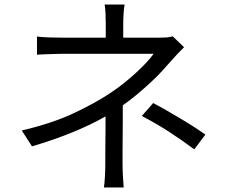

<svg xmlns="http://www.w3.org/2000/svg" viewBox="-20 -786 996 846"><path d="M76 -211Q211 -243 304.5 -287Q398 -331 463 -374Q495 -395 524.5 -418.5Q554 -442 579.5 -465.5Q605 -489 625 -510.5Q645 -532 657 -549H260Q248 -549 232 -548.5Q216 -548 200 -547.5Q184 -547 169 -546.5Q154 -546 143 -545V-625Q166 -622 200.5 -621Q235 -620 259 -620H446V-682Q446 -702 445 -726Q444 -750 441 -766H529Q526 -750 524.5 -726Q523 -702 523 -682V-620H681Q698 -620 713.5 -621Q729 -622 741 -626L791 -578Q777 -564 762.5 -549Q748 -534 737 -521Q719 -500 695.5 -474.5Q672 -449 644 -423Q616 -397 585 -371Q554 -345 521 -322Q521 -293 521 -258Q521 -223 520.5 -188Q520 -153 520 -121Q520 -89 520 -65Q520 -40 521.5 -11Q523 18 525 40H438Q441 19 442.5 -10.5Q444 -40 444 -65Q444 -86 444 -112Q444 -138 444.5 -165.5Q445 -193 445 -221Q445 -249 445 -273Q378 -235 298 -202.5Q218 -170 121 -141ZM836 -128Q805 -151 777.5 -170Q750 -189 723 -206.5Q696 -224 667.5 -240.5Q639 -257 605 -275L655 -332Q689 -314 716.5 -298Q744 -282 770.5 -266.5Q797 -251 824.5 -233.5Q852 -216 885 -193Z"/></svg>

Font: Kinto Sans
Style: Regular
Weight: 400
Designer: Authors: Ryoko NISHIZUKA  (kana & ideographs); Paul D. Hunt (Latin, Greek & Cyrillic); Wenlong ZHANG  (bopomofo); Sandol
Foundry: Adobe Systems Incorporated, ookami Inc.
Version: Version 0.001